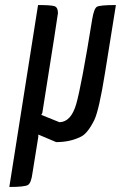

<svg xmlns="http://www.w3.org/2000/svg" viewBox="-20 -559 480 762"><path d="M210 -507Q210 -501 148 -111L144 -103L216 -74Q262 -75 282.5 -146Q303 -217 346 -483Q353 -525 364.5 -532Q376 -539 440 -539L397 -271Q373 -121 354 -82Q327 -28 300 -16Q258 5 203 5L132 -25V-16L109 127Q104 167 91 175Q78 183 17 183L131 -539Q182 -539 196 -534.5Q210 -530 210 -507Z"/></svg>

Font: Economica
Style: Bold Italic
Weight: 700
Designer: Vicente Lamonaca
Foundry: Vicente Lamonaca
Version: Version 1.100